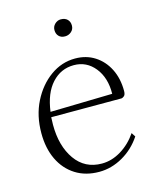

<svg xmlns="http://www.w3.org/2000/svg" viewBox="-100 -703 644 786"><g transform="rotate(-15 221.5 -310.0)"><path d="M224 12Q166 12 123.5 -15Q81 -42 58 -90Q35 -138 35 -202Q35 -276 64.5 -334.5Q94 -393 142 -427.5Q190 -462 247 -462Q294 -462 330 -439Q366 -416 386.5 -375.5Q407 -335 407 -282Q407 -266 400 -260.5Q393 -255 389 -255H91Q90 -240 90 -223Q90 -133 130.5 -75.5Q171 -18 243 -18Q285 -18 324.5 -42Q364 -66 392 -107L403 -90Q372 -43 324 -15.5Q276 12 224 12ZM235 -437Q180 -437 142 -395.5Q104 -354 94 -277L357 -283Q358 -351 323.5 -394Q289 -437 235 -437ZM232 -560Q215 -560 205.5 -570Q196 -580 196 -596Q196 -611 207 -621.5Q218 -632 232 -632Q250 -632 260 -622Q270 -612 270 -596Q270 -580 258.5 -570Q247 -560 232 -560Z"/></g></svg>

Font: Petrona ExtraLight
Style: Regular
Weight: 200
Designer: Ringo R. Seeber
Foundry: Ringo R. Seeber
Version: Version 2.001; ttfautohint (v1.8.3)